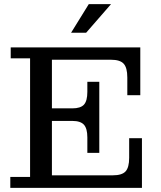

<svg xmlns="http://www.w3.org/2000/svg" viewBox="-20 -912 780 932"><path d="M30 0V-53H126V-629H32V-682H232V0ZM232 0V-61H669V0ZM404 -245Q404 -288 387.5 -306.5Q371 -325 331 -325H462V-170H404ZM232 -325V-386H462V-325ZM528 -61Q572 -61 589.5 -80Q607 -99 607 -146V-241H669V-61ZM331 -386Q371 -386 387.5 -404Q404 -422 404 -466V-515H462V-386ZM232 -622V-682H661V-622ZM598 -536Q598 -583 580.5 -602.5Q563 -622 519 -622H661V-450H598ZM325 -753 411 -892H519L398 -753Z"/></svg>

Font: Montagu Slab 24pt
Style: Regular
Weight: 400
Designer: Florian Karsten
Foundry: Florian Karsten
Version: Version 1.000